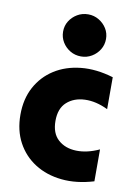

<svg xmlns="http://www.w3.org/2000/svg" viewBox="-89 -842 653 912"><g transform="rotate(10 238.0 -386.5)"><path d="M27 -259Q27 -259 27 -259Q27 -259 27 -259Q27 -335 58 -392.5Q89 -450 144 -485Q199 -520 272 -527.5Q345 -535 428 -510Q428 -472 428 -433Q428 -394 428 -356Q370 -384 317 -382Q264 -380 230 -349.5Q196 -319 196 -259Q196 -199 230 -168.5Q264 -138 317 -136.5Q370 -135 428 -162Q428 -124 428 -85Q428 -46 428 -8Q345 17 272 9.5Q199 2 144 -33Q89 -68 58 -125.5Q27 -183 27 -259ZM262 -581Q262 -581 262 -581Q262 -581 262 -581Q233 -581 209.5 -595Q186 -609 172 -632Q158 -655 158 -683Q158 -711 172 -733.5Q186 -756 209.5 -770Q233 -784 262 -784Q290 -784 313.5 -770Q337 -756 351 -733.5Q365 -711 365 -683Q365 -655 351 -632Q337 -609 313.5 -595Q290 -581 262 -581Z"/></g></svg>

Font: Tilt Warp
Style: Regular
Weight: 400
Designer: Andy Clymer
Foundry: Andy Clymer
Version: Version 1.000